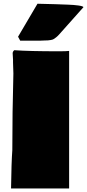

<svg xmlns="http://www.w3.org/2000/svg" viewBox="-20 -1011 473 1043"><path d="M78.1 -811.5 183.6 -990.7 277.3 -988.3Q281.2 -988.3 292.7 -987.8Q304.2 -987.3 317.6 -986.8Q331.1 -986.3 347.4 -985.8Q363.8 -985.4 378.7 -984.1Q393.6 -982.9 405.8 -981.2Q418 -979.5 425.5 -977.1Q433.1 -974.6 433.1 -971.7L300.8 -823.2Q292.5 -814 284.9 -808.1Q277.3 -802.2 271.7 -798.8Q266.1 -795.4 256.3 -793.7Q246.6 -792 241 -791.7Q235.4 -791.5 220 -791Q204.6 -790.5 195.3 -790H89.8ZM40 12.7Q42 -129.4 46.9 -195.3Q46.9 -400.4 52.7 -611.3Q50.8 -652.3 50.8 -671.9V-686.5Q48.8 -708 48.8 -721.7Q48.8 -731 57.6 -738.3Q137.7 -732.4 301.8 -732.4Q340.8 -732.4 355.5 -734.4V12.7Z"/></svg>

Font: Bowlby One SC
Style: Regular
Weight: 400
Width: 1
Version: Version 1.2